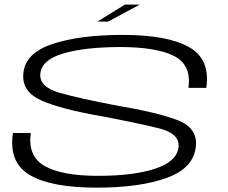

<svg xmlns="http://www.w3.org/2000/svg" viewBox="-20 -838 1024 861"><path d="M416.5 -741 540.5 -817.5H607L464.5 -741ZM413 3.5Q210.5 3.5 114.2 -52.8Q18 -109 38 -241.5H118Q103.5 -137 180.8 -93.2Q258 -49.5 420 -49.5Q579.5 -49.5 676.5 -81.8Q773.5 -114 780.5 -178Q787.5 -239 692 -262.8Q596.5 -286.5 437 -316.5Q255 -348 166.5 -387Q78 -426 84.5 -505.5Q90.5 -599 213.8 -640.2Q337 -681.5 529 -681.5Q730 -681.5 827 -627.2Q924 -573 905 -444H825Q839.5 -547.5 759.8 -587.2Q680 -627 521 -627Q362 -627 264.8 -598.5Q167.5 -570 161 -509Q154 -448.5 247 -422Q340 -395.5 499.5 -365.5Q687.5 -333.5 776.8 -299Q866 -264.5 858.5 -183.5Q850 -85 729 -40.8Q608 3.5 413 3.5Z"/></svg>

Font: Anybody UltraExpanded Light
Style: Italic
Weight: 300
Width: 9
Italic angle: -10°
Designer: Tyler Finck
Foundry: Etcetera Type Company
Version: Version 1.010; ttfautohint (v1.8.3) -l 8 -r 50 -G 200 -x 14 